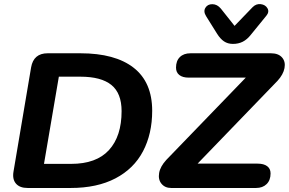

<svg xmlns="http://www.w3.org/2000/svg" viewBox="-20 -935 1437 955"><path d="M47.3 -82.4 134.7 -599.8Q146.9 -670 217.1 -670H379.7Q552.6 -670 644.7 -598.1Q736.8 -526.2 737 -384.3Q737 -269.5 691.4 -182.7Q645.8 -95.8 554.4 -47.9Q463 0 331.4 0H117.5Q78 0 59.3 -21.9Q40.5 -43.7 47.3 -82.4ZM584.8 -382.1Q584.8 -471.2 534.1 -512.4Q483.3 -553.6 379.7 -553.6H272.7L198.8 -119.9H333.4Q459.6 -119.9 522.2 -188.8Q584.8 -257.7 584.8 -382.1ZM807.5 -140 1245.7 -593.6 1248.1 -548.9H918.9Q888.4 -548.9 872 -561.9Q855.5 -574.9 855.5 -598.6Q855.5 -632.5 874.7 -651.2Q893.8 -670 927.7 -670H1327.5Q1364.8 -670 1383 -649.1Q1401.1 -628.3 1395.1 -596.3Q1389.1 -564.3 1360 -532.6L920.6 -77.4L917 -121.1H1261.4Q1291.9 -121.1 1308.8 -108.5Q1325.8 -95.9 1325.8 -72.2Q1325.8 -38.5 1306.1 -19.3Q1286.5 0 1253.4 0H831.4Q800.7 0 783.3 -21Q766 -41.9 771.5 -74.4Q777 -106.9 807.5 -140ZM1059.4 -767.7 1005.2 -854.5Q990.5 -877.9 1001.6 -896.2Q1012.6 -914.4 1036.4 -914.2Q1060.3 -914 1078.5 -892.2L1146.7 -806.3L1236.7 -899.6Q1254.3 -917.2 1277.3 -914.3Q1300.3 -911.4 1310.4 -893.7Q1320.5 -875.9 1305.1 -857.1L1228.2 -762.7Q1209.4 -738.6 1187.7 -727.6Q1166.1 -716.6 1138.6 -716.6Q1113 -716.6 1094.1 -729.3Q1075.3 -742 1059.4 -767.7Z"/></svg>

Font: SN Pro Thin
Style: Italic
Weight: 200
Italic angle: -9°
Designer: Tobias Whetton
Foundry: Supernotes
Version: Version 1.003;Glyphs 3.3 (3324)